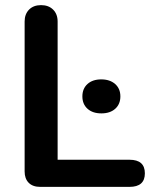

<svg xmlns="http://www.w3.org/2000/svg" viewBox="-20 -730 595 750"><path d="M76.2 -60.1V-646Q76.2 -674.8 93.5 -692.4Q110.8 -710 140.4 -710Q169.9 -710 187.5 -692.4Q205.1 -674.8 205.1 -646V-106H485.8Q545.9 -106 545.9 -53Q545.9 0 485.8 0H137.2Q107.9 0 92 -16.1Q76.2 -32.2 76.2 -60.1ZM321.8 -305.2Q301.8 -323.2 301.8 -353.5Q301.8 -383.8 321.8 -401.9Q341.8 -419.9 375.5 -419.9Q409.2 -419.9 429.7 -401.9Q450.2 -383.8 450.2 -353.5Q450.2 -323.2 430.2 -305.2Q410.2 -287.1 376 -287.1Q341.8 -287.1 321.8 -305.2Z"/></svg>

Font: Nunito-Bold
Style: Bold
Weight: 700
Designer: Vernon Adams
Foundry: newtypography
Version: Version 3.000